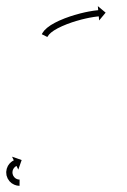

<svg xmlns="http://www.w3.org/2000/svg" viewBox="-31 -561 408 618"><path d="M105.3 -454.1C104.7 -453 104.1 -451.9 103.6 -450.8L121.4 -441.9C121.9 -442.8 122.4 -443.6 122.9 -444.5C122.9 -444.5 122.8 -444.4 122.7 -444.3C122.6 -444.2 122.6 -444.1 122.6 -444.1C123.8 -446.1 125.3 -448 126.8 -449.8C126.8 -449.8 126.7 -449.7 126.6 -449.6C126.5 -449.5 126.4 -449.4 126.4 -449.4C128.6 -451.8 131.1 -454.1 133.6 -456.4C133.6 -456.4 133.5 -456.3 133.4 -456.2C133.3 -456.1 133.3 -456.1 133.3 -456.1C136.5 -458.6 139.8 -461 143.2 -463.3C143.2 -463.3 143.2 -463.2 143.1 -463.2C143 -463.1 143 -463.1 143 -463.1C147 -465.6 151 -467.9 155.2 -470.2C155.2 -470.2 155.1 -470.1 155.1 -470.1C155 -470.1 154.9 -470 154.9 -470C159.5 -472.4 164.2 -474.6 168.9 -476.8C168.9 -476.8 168.8 -476.8 168.8 -476.8C168.7 -476.7 168.7 -476.7 168.7 -476.7C173.7 -478.9 178.8 -481 183.9 -483C183.9 -483 183.8 -483 183.8 -483C183.7 -483 183.7 -483 183.7 -483C189 -485 194.3 -486.9 199.6 -488.7C199.6 -488.7 199.5 -488.7 199.5 -488.7C199.5 -488.7 199.4 -488.7 199.4 -488.7C204.8 -490.4 210.1 -492.1 215.5 -493.8C215.5 -493.8 215.4 -493.8 215.4 -493.8C215.4 -493.7 215.4 -493.7 215.4 -493.7C220.6 -495.3 225.8 -496.7 231 -498.1C231 -498.1 231 -498.1 231 -498.1C231 -498.1 230.9 -498.1 230.9 -498.1C235.9 -499.3 240.8 -500.5 245.7 -501.6C245.7 -501.6 245.7 -501.6 245.7 -501.6C245.7 -501.6 245.6 -501.6 245.6 -501.6C250.1 -502.6 254.6 -503.5 259 -504.4C259 -504.4 259 -504.4 259 -504.3C259 -504.3 258.9 -504.3 258.9 -504.3C262.7 -505 266.5 -505.7 270.4 -506.3C270.4 -506.3 270.3 -506.3 270.3 -506.3C270.3 -506.3 270.3 -506.3 270.3 -506.3C273.2 -506.7 276.2 -507.1 279.2 -507.5C279.2 -507.5 279.1 -507.5 279.1 -507.5C279.1 -507.5 279.1 -507.5 279.1 -507.5C281 -507.7 282.9 -507.9 284.8 -508.1C284.8 -508.1 284.8 -508.1 284.8 -508.1C284.8 -508.1 284.8 -508.1 284.8 -508.1C285.5 -508.2 286.2 -508.2 286.9 -508.3L288.1 -495.2L309 -520.3L283.9 -541.3L285.1 -528.2C284.3 -528.1 283.6 -528.1 282.9 -528C282.9 -528 282.9 -528 282.9 -528C282.9 -528 282.9 -528 282.9 -528C280.8 -527.8 278.8 -527.6 276.8 -527.3C276.8 -527.3 276.7 -527.3 276.7 -527.3C276.7 -527.3 276.7 -527.3 276.7 -527.3C273.6 -526.9 270.5 -526.5 267.4 -526.1C267.4 -526.1 267.3 -526 267.3 -526C267.3 -526 267.3 -526 267.3 -526C263.3 -525.4 259.3 -524.7 255.4 -524C255.4 -524 255.3 -524 255.3 -524C255.3 -524 255.3 -524 255.3 -524C250.6 -523.1 246 -522.2 241.4 -521.2C241.4 -521.2 241.4 -521.2 241.4 -521.2C241.3 -521.1 241.3 -521.1 241.3 -521.1C236.2 -520 231.1 -518.7 226 -517.5C226 -517.5 226 -517.5 226 -517.4C225.9 -517.4 225.9 -517.4 225.9 -517.4C220.5 -516 215.1 -514.5 209.8 -512.9C209.8 -512.9 209.7 -512.9 209.7 -512.9C209.7 -512.9 209.7 -512.9 209.7 -512.9C204.1 -511.2 198.6 -509.5 193.1 -507.7C193.1 -507.7 193.1 -507.6 193.1 -507.6C193 -507.6 193 -507.6 193 -507.6C187.5 -505.7 182.1 -503.7 176.6 -501.7C176.6 -501.7 176.6 -501.6 176.5 -501.6C176.5 -501.6 176.5 -501.6 176.5 -501.6C171.2 -499.5 165.9 -497.3 160.7 -495C160.7 -495 160.7 -495 160.6 -495C160.6 -495 160.5 -495 160.5 -495C155.6 -492.7 150.7 -490.3 145.8 -487.8C145.8 -487.8 145.8 -487.8 145.7 -487.8C145.7 -487.8 145.6 -487.7 145.6 -487.7C141.1 -485.3 136.7 -482.8 132.4 -480.1C132.4 -480.1 132.3 -480 132.3 -480C132.2 -479.9 132.1 -479.9 132.1 -479.9C128.3 -477.3 124.5 -474.6 120.9 -471.7C120.9 -471.7 120.8 -471.7 120.7 -471.6C120.6 -471.5 120.5 -471.4 120.5 -471.4C117.4 -468.7 114.4 -465.9 111.6 -462.9C111.6 -462.9 111.5 -462.8 111.4 -462.6C111.3 -462.5 111.2 -462.4 111.2 -462.4C109.2 -459.9 107.3 -457.3 105.6 -454.6C105.6 -454.6 105.5 -454.5 105.4 -454.3C105.4 -454.2 105.3 -454.1 105.3 -454.1ZM30.8 37C31.2 37 31.5 37 31.9 37L32.1 17C31.8 17 31.5 17 31.2 17C31.2 17 31.3 17 31.3 17C31.4 17 31.4 17 31.4 17C30.7 17 29.9 16.9 29.2 16.8C29.2 16.8 29.3 16.8 29.4 16.9C29.4 16.9 29.5 16.9 29.5 16.9C28.4 16.7 27.2 16.5 26.1 16.2C26.1 16.2 26.2 16.3 26.3 16.3C26.5 16.3 26.6 16.4 26.6 16.4C25.1 16 23.7 15.5 22.3 14.9C22.3 14.9 22.4 15 22.6 15C22.7 15.1 22.9 15.1 22.9 15.1C21.3 14.4 19.7 13.5 18.2 12.5C18.2 12.5 18.4 12.6 18.5 12.7C18.7 12.8 18.8 12.9 18.8 12.9C17.2 11.7 15.7 10.3 14.4 8.8C14.4 8.8 14.5 9 14.6 9.1C14.8 9.3 14.9 9.4 14.9 9.4C13.6 7.8 12.4 6 11.3 4.1C11.3 4.1 11.4 4.3 11.5 4.5C11.6 4.7 11.7 4.9 11.7 4.9C10.8 2.9 10 0.8 9.5 -1.4C9.5 -1.4 9.5 -1.2 9.5 -0.9C9.6 -0.7 9.6 -0.5 9.6 -0.5C9.2 -2.7 9 -4.9 9 -7.1C9 -7.1 9 -6.9 9 -6.7C9 -6.5 9 -6.3 9 -6.3C9.1 -8.4 9.4 -10.5 9.9 -12.6C9.9 -12.6 9.9 -12.4 9.8 -12.2C9.8 -12 9.7 -11.8 9.7 -11.8C10.3 -13.7 11.1 -15.6 12 -17.4C12 -17.4 11.9 -17.2 11.8 -17.1C11.7 -16.9 11.6 -16.7 11.6 -16.7C12.5 -18.3 13.5 -19.8 14.7 -21.2C14.7 -21.2 14.6 -21.1 14.5 -20.9C14.4 -20.8 14.3 -20.7 14.3 -20.7C15.3 -21.8 16.3 -22.9 17.5 -23.9C17.5 -23.9 17.4 -23.8 17.3 -23.7C17.2 -23.6 17.1 -23.6 17.1 -23.6C18 -24.3 19 -25 19.9 -25.6C19.9 -25.6 19.9 -25.6 19.8 -25.5C19.7 -25.5 19.6 -25.4 19.6 -25.4C20.3 -25.8 20.9 -26.2 21.6 -26.5C21.6 -26.5 21.5 -26.5 21.5 -26.5C21.4 -26.5 21.4 -26.4 21.4 -26.4C21.7 -26.6 21.9 -26.7 22.2 -26.8L27.9 -15L38.7 -45.9L7.7 -56.7L13.5 -44.8C13.2 -44.7 12.8 -44.5 12.5 -44.3C12.5 -44.3 12.4 -44.3 12.4 -44.3C12.4 -44.3 12.3 -44.3 12.3 -44.3C11.3 -43.7 10.3 -43.2 9.3 -42.6C9.3 -42.6 9.3 -42.5 9.2 -42.5C9.1 -42.4 9 -42.4 9 -42.4C7.5 -41.4 6.1 -40.4 4.7 -39.3C4.7 -39.3 4.6 -39.2 4.5 -39.1C4.4 -39 4.3 -38.9 4.3 -38.9C2.6 -37.4 1 -35.8 -0.6 -34.1C-0.6 -34.1 -0.7 -34 -0.8 -33.9C-0.9 -33.8 -1 -33.6 -1 -33.6C-2.7 -31.5 -4.2 -29.3 -5.6 -27C-5.6 -27 -5.7 -26.8 -5.8 -26.6C-5.8 -26.5 -5.9 -26.3 -5.9 -26.3C-7.3 -23.6 -8.4 -20.8 -9.3 -17.9C-9.3 -17.9 -9.4 -17.7 -9.4 -17.5C-9.5 -17.3 -9.5 -17.1 -9.5 -17.1C-10.3 -14 -10.7 -10.8 -11 -7.7C-11 -7.7 -11 -7.4 -11 -7.2C-11 -7.1 -11 -6.8 -11 -6.8C-10.9 -3.6 -10.6 -0.3 -10.1 3C-10.1 3 -10 3.2 -10 3.4C-9.9 3.6 -9.9 3.8 -9.9 3.8C-9 7 -7.9 10.2 -6.5 13.2C-6.5 13.2 -6.4 13.4 -6.3 13.6C-6.2 13.8 -6.1 13.9 -6.1 13.9C-4.5 16.8 -2.7 19.5 -0.7 22C-0.7 22 -0.6 22.1 -0.4 22.3C-0.3 22.4 -0.2 22.6 -0.2 22.6C1.9 24.8 4.1 26.8 6.5 28.7C6.5 28.7 6.7 28.8 6.8 28.9C7 29 7.1 29.1 7.1 29.1C9.4 30.6 11.7 32 14.2 33.1C14.2 33.1 14.3 33.2 14.5 33.3C14.6 33.3 14.7 33.4 14.7 33.4C16.9 34.3 19 35 21.2 35.6C21.2 35.6 21.4 35.7 21.5 35.7C21.6 35.7 21.7 35.8 21.7 35.8C23.4 36.1 25.2 36.5 26.9 36.7C26.9 36.7 27 36.7 27.1 36.7C27.2 36.7 27.3 36.7 27.3 36.7C28.4 36.8 29.5 36.9 30.6 37C30.6 37 30.7 37 30.7 37C30.8 37 30.8 37 30.8 37Z"/></svg>

Font: FRB American Cursive Just Arrows Semibold
Style: Italic
Weight: 600
Italic angle: -25°
Version: Version 2.0;Modular Font Editor K font №1